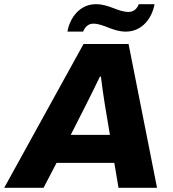

<svg xmlns="http://www.w3.org/2000/svg" viewBox="-58 -897 825 917"><path d="M264 -746H339C348 -770 366 -784 387 -784C438 -784 479 -746 543 -746C620 -746 668 -809 680 -877H605C595 -852 578 -840 556 -840C505 -840 464 -877 400 -877C324 -877 276 -814 264 -746ZM-38 0H150L212 -119H488L508 0H692L556 -687H341ZM280 -253 352 -395C371 -433 399 -488 419 -531H424C428 -493 436 -442 443 -396L467 -253Z"/></svg>

Font: Archivo ExtraBold
Style: Italic
Weight: 800
Italic angle: -10°
Designer: Hector Gatti
Foundry: Omnibus-Type
Version: Version 2.001